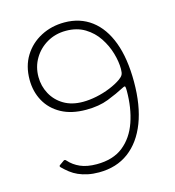

<svg xmlns="http://www.w3.org/2000/svg" viewBox="-112 -846 865 951"><g transform="rotate(-15 320.5 -371.0)"><path d="M279 10Q248 10 222 4.5Q196 -1 174.5 -10.5Q153 -20 135 -34Q117 -48 101 -64Q99 -66 98 -69Q97 -72 101 -75L125 -92Q128 -94 131.5 -93Q135 -92 138 -88Q161 -62 195 -47Q229 -32 279 -32Q363 -32 415 -73.5Q467 -115 491.5 -186Q516 -257 516 -345Q516 -362 514 -366.5Q512 -371 501 -365Q461 -344 412.5 -325Q364 -306 298 -306Q223 -306 171 -334.5Q119 -363 92 -412Q65 -461 65 -522Q65 -592 97 -643.5Q129 -695 183.5 -723.5Q238 -752 304 -752Q384 -752 442 -708.5Q500 -665 531 -582Q562 -499 562 -379Q562 -258 528.5 -171Q495 -84 432 -37Q369 10 279 10ZM293 -348Q326 -348 362.5 -355.5Q399 -363 433.5 -377Q468 -391 492 -408Q506 -418 511 -427.5Q516 -437 516 -457Q516 -494 503.5 -537.5Q491 -581 465 -620.5Q439 -660 398 -685Q357 -710 301 -710Q247 -710 204 -685Q161 -660 136 -618Q111 -576 111 -524Q111 -477 133 -436.5Q155 -396 195.5 -372Q236 -348 293 -348Z"/></g></svg>

Font: Libre Franklin Thin Thin
Style: Regular
Weight: 250
Version: Version 3.000